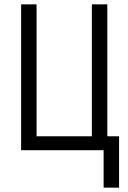

<svg xmlns="http://www.w3.org/2000/svg" viewBox="-20 -690 590 882"><path d="M456 172V0H77V-670H148V-64H402V-670H473V-64H527V172Z"/></svg>

Font: Lode
Style: Regular
Weight: 400
Monospace: yes
Designer: Belleve Invis
Foundry: Belleve Invis
Version: Version 29.2.0; ttfautohint (v1.8.3)